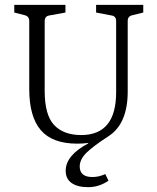

<svg xmlns="http://www.w3.org/2000/svg" viewBox="-20 -588 651 795"><path d="M252 119.1Q252 55.2 345.2 5.9V3.9Q324.2 6.8 299.8 6.8Q196.8 6.8 148.9 -49.1Q101.1 -105 101.1 -219.2V-501Q101.1 -520 83 -524.9L39.1 -536.1V-567.9H251V-536.1L184.1 -523.9Q165 -521 165 -500V-211.9Q165 -111.8 204.1 -70.3Q243.2 -28.8 316.4 -28.8Q460.9 -28.8 460.9 -206.1V-501Q460.9 -521 441.9 -523.9L377.9 -536.1V-567.9H573.2V-536.1L527.8 -524.9Q508.8 -521 508.8 -501V-209Q508.8 -75.2 429.2 -23.9Q367.2 16.1 338.6 43.9Q310.1 71.8 310.1 101.1Q310.1 145 362.8 145Q389.6 145 416 132.8L429.2 160.2Q390.1 187 345.5 187Q300.8 187 276.4 169.7Q252 152.3 252 119.1Z"/></svg>

Font: Yrsa-Light
Style: Regular
Weight: 300
Designer: Anna Giedrys (Yrsa+Rasa design), David Brezina (Yrsa art-direction, Rasa art-direction, design)
Foundry: Rosetta Type Foundry
Version: Version 1.001;PS 1.1;hotconv 1.0.88;makeotf.lib2.5.647800